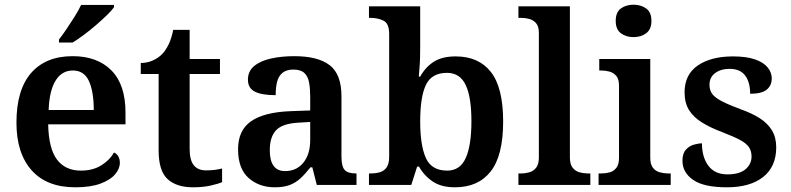

<svg xmlns="http://www.w3.org/2000/svg" viewBox="-20 -787 3365 817"><path d="M300 10Q179 10 114.5 -62.5Q50 -135 50 -265Q50 -405 112.5 -476.5Q175 -548 289 -548Q394 -548 454 -487.5Q514 -427 514 -308V-258H185Q187 -155 222.5 -108Q258 -61 324 -61Q376 -61 412 -84Q448 -107 465 -138Q477 -133 483.5 -121.5Q490 -110 490 -94Q490 -69 469.5 -45Q449 -21 407 -5.5Q365 10 300 10ZM379 -319Q379 -397 358.5 -442Q338 -487 290 -487Q243 -487 216.5 -444Q190 -401 187 -319ZM231 -619Q246 -638 263.5 -664Q281 -690 298 -717Q315 -744 325 -766H465V-756Q456 -743 435.5 -723Q415 -703 389.5 -681Q364 -659 338 -639.5Q312 -620 289 -606H231Z M801 10Q731 10 693 -25Q655 -60 655 -147V-472H579V-519Q607 -519 631 -530Q655 -541 671 -558Q686 -574 698 -599Q710 -624 717 -660H787V-536H916V-472H787V-153Q787 -106 804.5 -84Q822 -62 857 -62Q876 -62 892.5 -64Q909 -66 925 -70V-12Q910 -5 877 2.5Q844 10 801 10Z M1149 10Q1083 10 1038 -29.5Q993 -69 993 -152Q993 -233 1049 -271.5Q1105 -310 1218 -314L1300 -317V-374Q1300 -408 1295.5 -434.5Q1291 -461 1275.5 -476Q1260 -491 1228 -491Q1199 -491 1182 -477Q1165 -463 1159 -438.5Q1153 -414 1153 -382Q1094 -382 1064.5 -397Q1035 -412 1035 -448Q1035 -484 1061.5 -506Q1088 -528 1133 -538Q1178 -548 1232 -548Q1333 -548 1383 -509.5Q1433 -471 1433 -377V-121Q1433 -79 1446.5 -64Q1460 -49 1494 -49H1497V0H1328L1309 -75H1301Q1279 -47 1259 -28.5Q1239 -10 1213.5 0Q1188 10 1149 10ZM1193 -59Q1242 -59 1271 -95Q1300 -131 1300 -191V-268L1249 -265Q1181 -261 1154.5 -232.5Q1128 -204 1128 -148Q1128 -59 1193 -59Z M1916 10Q1858 10 1821.5 -14.5Q1785 -39 1763 -78H1755L1730 0H1550V-49H1557Q1578 -49 1596 -54Q1614 -59 1625 -74.5Q1636 -90 1636 -120V-643Q1636 -687 1612 -699Q1588 -711 1556 -711H1550V-760H1768V-585Q1768 -569 1767.5 -545Q1767 -521 1765 -497.5Q1763 -474 1762 -461H1768Q1790 -501 1825.5 -524Q1861 -547 1919 -547Q2017 -547 2069 -480.5Q2121 -414 2121 -270Q2121 -125 2068 -57.5Q2015 10 1916 10ZM1883 -61Q1938 -61 1962 -115Q1986 -169 1986 -271Q1986 -374 1961.5 -425.5Q1937 -477 1882 -477Q1817 -477 1792.5 -426Q1768 -375 1768 -270Q1768 -169 1792 -115Q1816 -61 1883 -61Z M2186 0V-49H2198Q2216 -49 2233 -54Q2250 -59 2261.5 -73.5Q2273 -88 2273 -117V-647Q2273 -675 2261 -688.5Q2249 -702 2232 -706.5Q2215 -711 2198 -711H2186V-760H2405V-117Q2405 -88 2416.5 -73.5Q2428 -59 2445.5 -54Q2463 -49 2480 -49H2492V0Z M2527 0V-49H2539Q2557 -49 2574 -53.5Q2591 -58 2602.5 -72.5Q2614 -87 2614 -115V-423Q2614 -451 2602 -464.5Q2590 -478 2573 -482.5Q2556 -487 2539 -487H2530V-536H2747V-117Q2747 -88 2758 -73.5Q2769 -59 2787 -54Q2805 -49 2821 -49H2834V0ZM2676 -629Q2644 -629 2622 -645.5Q2600 -662 2600 -698Q2600 -735 2622 -751Q2644 -767 2676 -767Q2707 -767 2729.5 -751Q2752 -735 2752 -698Q2752 -662 2729.5 -645.5Q2707 -629 2676 -629Z M3073 10Q2975 10 2929.5 -21.5Q2884 -53 2884 -103Q2884 -134 2898.5 -150Q2913 -166 2932.5 -171.5Q2952 -177 2967 -177Q2967 -118 2994.5 -81.5Q3022 -45 3075 -45Q3127 -45 3152.5 -67Q3178 -89 3178 -121Q3178 -144 3167 -160.5Q3156 -177 3129 -191.5Q3102 -206 3055 -224Q3002 -244 2966 -266.5Q2930 -289 2911.5 -319.5Q2893 -350 2893 -394Q2893 -470 2949.5 -508.5Q3006 -547 3099 -547Q3157 -547 3193.5 -534Q3230 -521 3247 -499.5Q3264 -478 3264 -454Q3264 -423 3242.5 -405.5Q3221 -388 3172 -388Q3172 -438 3150.5 -466Q3129 -494 3085 -494Q3047 -494 3023 -476Q2999 -458 2999 -426Q2999 -403 3011 -387Q3023 -371 3052 -356Q3081 -341 3132 -322Q3180 -305 3213.5 -283.5Q3247 -262 3265 -232Q3283 -202 3283 -160Q3283 -78 3227.5 -34Q3172 10 3073 10Z"/></svg>

Font: Noto Naskh Arabic SemiBold
Style: Regular
Weight: 600
Designer: Monotype Design Team, David Williams, Mohamad Dakak and Nizar Qandah
Foundry: Monotype Imaging Inc.
Version: Version 2.016